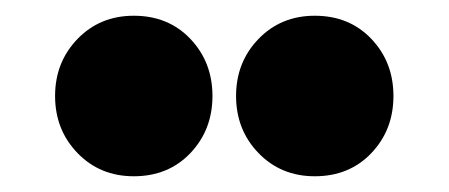

<svg xmlns="http://www.w3.org/2000/svg" viewBox="-20 -762 570 244"><path d="M150 -538Q107 -538 78.5 -567.5Q50 -597 50 -640Q50 -683 78.5 -712.5Q107 -742 150 -742Q194 -742 222 -712.5Q250 -683 250 -640Q250 -597 222 -567.5Q194 -538 150 -538ZM380 -538Q337 -538 308.5 -567.5Q280 -597 280 -640Q280 -683 308.5 -712.5Q337 -742 380 -742Q424 -742 452 -712.5Q480 -683 480 -640Q480 -597 452 -567.5Q424 -538 380 -538Z"/></svg>

Font: Outfit Black
Style: Regular
Weight: 900
Designer: Rodrigo Fuenzalida
Foundry: fragTYPE
Version: Version 1.100; ttfautohint (v1.8.4.7-5d5b)